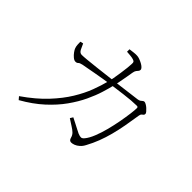

<svg xmlns="http://www.w3.org/2000/svg" viewBox="-163 -1021 1327 1327"><g transform="rotate(45 500.0 -358.0)"><path d="M436 -750Q451 -752 471 -754.5Q491 -757 503 -756Q515 -756 530 -750.5Q545 -745 559 -737.5Q573 -730 582 -721Q591 -712 591 -704Q591 -695 586 -689.5Q581 -684 574.5 -675.5Q568 -667 565 -649Q562 -631 557 -601.5Q552 -572 546 -542Q540 -512 535 -492Q527 -458 512 -409.5Q497 -361 470 -303.5Q443 -246 400 -185.5Q357 -125 294 -67.5Q231 -10 143 40L125 19Q223 -49 287 -117.5Q351 -186 391 -251.5Q431 -317 453.5 -377Q476 -437 489 -488Q494 -505 499 -532.5Q504 -560 508.5 -591.5Q513 -623 516 -649.5Q519 -676 519 -689Q520 -703 516.5 -708.5Q513 -714 500 -718Q487 -722 468 -723.5Q449 -725 436 -726ZM481 -122 494 -143Q512 -134 533.5 -123Q555 -112 573 -102.5Q591 -93 600 -89Q620 -81 630.5 -82Q641 -83 652 -96Q672 -120 689 -162Q706 -204 719 -254Q732 -304 741 -353Q750 -402 755 -441Q760 -480 760 -499Q760 -510 748 -510Q726 -510 694 -507.5Q662 -505 627.5 -500.5Q593 -496 562.5 -492Q532 -488 511 -485Q486 -481 451.5 -475.5Q417 -470 382.5 -463.5Q348 -457 320.5 -452Q293 -447 282 -445Q259 -440 252.5 -432.5Q246 -425 232 -425Q220 -425 205.5 -437Q191 -449 180 -464.5Q169 -480 166 -489Q161 -502 160 -518Q159 -534 159 -547L181 -552Q189 -533 200 -511Q211 -489 230 -489Q246 -489 282.5 -492.5Q319 -496 367.5 -501.5Q416 -507 468.5 -513.5Q521 -520 571 -526Q621 -532 660.5 -537.5Q700 -543 720 -545Q734 -547 741 -552Q748 -557 753.5 -562Q759 -567 766 -567Q772 -567 783 -561Q794 -555 804.5 -545.5Q815 -536 822.5 -527Q830 -518 830 -512Q830 -503 825 -499Q820 -495 814 -490Q808 -485 806 -472Q797 -412 787 -357.5Q777 -303 764 -253.5Q751 -204 733.5 -158.5Q716 -113 693 -71Q682 -49 666 -35Q650 -21 634.5 -15Q619 -9 606 -9Q598 -9 591.5 -14.5Q585 -20 582 -33Q577 -52 563.5 -65Q550 -78 529 -91Q508 -104 481 -122Z"/></g></svg>

Font: Source Han Serif JP VF
Style: Regular
Weight: 250
Designer: Ryoko NISHIZUKA 西塚涼子 (kana & ideographs); Frank Grießhammer (Latin, Greek & Cyrillic); Wenlong ZHANG 张文龙 (bopomofo); San
Foundry: Adobe
Version: Version 2.001;hotconv 1.1.0;makeotfexe 2.6.0